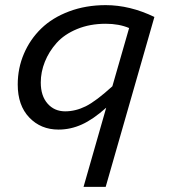

<svg xmlns="http://www.w3.org/2000/svg" viewBox="-20 -495 654 745"><path d="M304.2 230 392.1 -77.1Q341.3 -31.7 297.6 -12Q253.9 7.8 207 7.8Q138.2 7.8 93.5 -39.1Q48.8 -85.9 48.8 -167Q48.8 -230.5 72.8 -286.4Q96.7 -342.3 139.9 -384.3Q183.1 -426.3 248 -450.7Q313 -475.1 390.1 -475.1Q483.9 -475.1 579.1 -429.2L390.1 230ZM138.2 -174.8Q138.2 -123 164.6 -93Q190.9 -63 232.9 -63Q272.9 -63 312.5 -82.5Q352.1 -102.1 416 -160.2L481 -386.2Q441.9 -402.8 390.1 -402.8Q328.6 -402.8 279.1 -382.3Q229.5 -361.8 199.7 -328.4Q169.9 -294.9 154.1 -255.4Q138.2 -215.8 138.2 -174.8Z"/></svg>

Font: IntelOne Mono
Style: Italic
Weight: 400
Italic angle: -16°
Designer: Fred Shallcrass
Foundry: Frere-Jones Type LLC
Version: Version 1.200;hotconv 1.1.0;makeotfexe 2.6.0;FJTRelease1.2